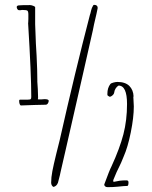

<svg xmlns="http://www.w3.org/2000/svg" viewBox="-20 -768 626 792"><path d="M59 -353Q59 -354 60 -355.5Q61 -357 63 -357H79H95Q104 -357 106.5 -359Q109 -361 109 -368Q109 -461 96 -672Q96 -673 96.5 -677Q97 -681 97 -690V-708Q97 -721 93 -724Q89 -727 71 -727L65 -726H59Q54 -726 51.5 -730.5Q49 -735 49 -739Q49 -746 61 -746Q68 -747 104 -747Q109 -747 117 -744Q125 -741 125 -738V-721V-668L127 -616Q127 -601 131 -538Q134 -477 134 -438V-431L136 -400L137 -368V-363L136 -359L138 -358H151Q157 -359 164 -359Q181 -359 181 -352Q181 -347 177.5 -341.5Q174 -336 168 -336L124 -335L67 -333Q63 -333 61 -339Q59 -345 59 -353ZM191 -15Q191 -36 196 -62Q201 -88 212 -133L226 -189Q290 -473 351 -707L353 -713Q354 -719 356 -725.5Q358 -732 359 -735L364 -745Q366 -748 368 -748Q383 -748 383 -735Q383 -734 378 -711L368 -668L363 -643L325 -475L250 -146L230 -59Q229 -56 227 -45Q225 -37 219 -14Q213 1 200 3Q191 -3 191 -15ZM410 -7Q432 -67 440 -82Q474 -156 489 -214Q504 -272 504 -339Q504 -415 469 -415Q462 -411 457 -403Q452 -395 451 -386Q450 -379 442 -373Q434 -367 430 -370Q423 -374 423 -376V-382Q423 -405 435 -421Q438 -425 448 -427.5Q458 -430 464 -430Q497 -430 513.5 -413.5Q530 -397 531 -370L530 -369L531 -349Q532 -340 532 -329Q532 -284 519.5 -222Q507 -160 490 -122Q478 -92 474 -85L461 -58L448 -27Q447 -25 447 -21Q447 -18 450 -18Q463 -21 474 -22.5Q485 -24 502 -24Q510 -24 510 -16Q510 -1 505 -1Q493 -1 466 2Q447 4 424 4Q418 4 414 1Q410 -2 410 -7Z"/></svg>

Font: Amatic SC
Style: Regular
Weight: 400
Designer: Multiple Designers
Foundry: Vernon Adams
Version: Version 2.505